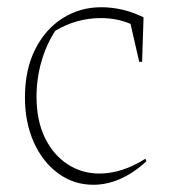

<svg xmlns="http://www.w3.org/2000/svg" viewBox="-20 -505 471 531"><path d="M238 6Q184 6 141 -25.5Q98 -57 73.5 -111.5Q49 -166 49 -236Q49 -312 77 -368Q105 -424 153 -454.5Q201 -485 260 -485Q290 -485 319.5 -478Q349 -471 377 -457L373 -334H365L341 -439Q303 -455 259 -455Q192 -455 133 -420Q108 -382 94.5 -334.5Q81 -287 81 -238Q81 -172 104 -124.5Q127 -77 166.5 -51Q206 -25 255 -25Q285 -25 317 -35Q349 -45 382 -66L385 -59Q314 6 238 6Z"/></svg>

Font: Piazzolla Thin
Style: Regular
Weight: 100
Designer: Juan Pablo del Peral
Foundry: Huerta Tipografica
Version: Version 1.330